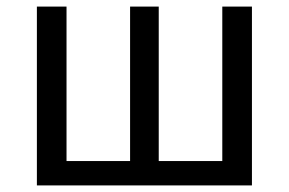

<svg xmlns="http://www.w3.org/2000/svg" viewBox="-20 -563 877 583"><path d="M92 0V-543H182V-74H375V-543H462V-74H655V-543H745V0Z"/></svg>

Font: Chiron Sans HK TT
Style: Regular
Weight: 400
Designer: Ryoko NISHIZUKA 西塚涼子 (kana, bopomofo & ideographs); Paul D. Hunt (Latin, Greek & Cyrillic); Sandoll Communications 산돌커뮤니
Foundry: Adobe
Version: Version 2.022;hotconv 1.0.109;makeotfexe 2.5.65596